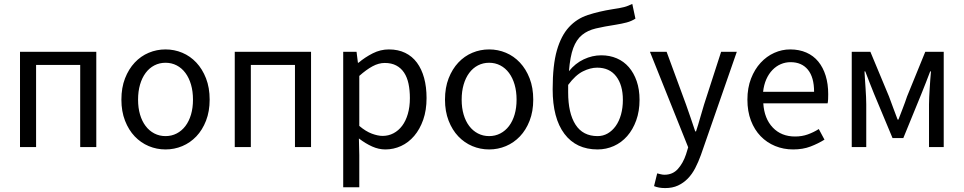

<svg xmlns="http://www.w3.org/2000/svg" viewBox="-20 -750 4914 979"><path d="M82 0V-486H471V0H389V-419H164V0Z M824 12Q779 12 738.5 -5Q698 -22 667 -54.5Q636 -87 617.5 -134.5Q599 -182 599 -242Q599 -303 617.5 -350.5Q636 -398 667 -431Q698 -464 738.5 -481Q779 -498 824 -498Q869 -498 909.5 -481Q950 -464 981 -431Q1012 -398 1030.5 -350.5Q1049 -303 1049 -242Q1049 -182 1030.5 -134.5Q1012 -87 981 -54.5Q950 -22 909.5 -5Q869 12 824 12ZM824 -56Q855 -56 881 -69.5Q907 -83 925.5 -107.5Q944 -132 954 -166Q964 -200 964 -242Q964 -284 954 -318.5Q944 -353 925.5 -378Q907 -403 881 -416.5Q855 -430 824 -430Q793 -430 767 -416.5Q741 -403 722.5 -378Q704 -353 694 -318.5Q684 -284 684 -242Q684 -200 694 -166Q704 -132 722.5 -107.5Q741 -83 767 -69.5Q793 -56 824 -56Z M1177 0V-486H1566V0H1484V-419H1259V0Z M1730 205V-486H1798L1805 -430H1808Q1841 -458 1880.5 -478Q1920 -498 1963 -498Q2010 -498 2046 -480.5Q2082 -463 2106 -430.5Q2130 -398 2142.5 -352.5Q2155 -307 2155 -250Q2155 -188 2138 -139.5Q2121 -91 2092 -57Q2063 -23 2025 -5.5Q1987 12 1945 12Q1911 12 1877.5 -3Q1844 -18 1810 -44L1812 41V205ZM1931 -57Q1961 -57 1986.5 -70.5Q2012 -84 2030.5 -108.5Q2049 -133 2059.5 -169Q2070 -205 2070 -250Q2070 -290 2063 -323Q2056 -356 2040.5 -379.5Q2025 -403 2000.5 -416Q1976 -429 1942 -429Q1911 -429 1879.5 -412Q1848 -395 1812 -363V-108Q1845 -80 1876 -68.5Q1907 -57 1931 -57Z M2474 12Q2429 12 2388.5 -5Q2348 -22 2317 -54.5Q2286 -87 2267.5 -134.5Q2249 -182 2249 -242Q2249 -303 2267.5 -350.5Q2286 -398 2317 -431Q2348 -464 2388.5 -481Q2429 -498 2474 -498Q2519 -498 2559.5 -481Q2600 -464 2631 -431Q2662 -398 2680.5 -350.5Q2699 -303 2699 -242Q2699 -182 2680.5 -134.5Q2662 -87 2631 -54.5Q2600 -22 2559.5 -5Q2519 12 2474 12ZM2474 -56Q2505 -56 2531 -69.5Q2557 -83 2575.5 -107.5Q2594 -132 2604 -166Q2614 -200 2614 -242Q2614 -284 2604 -318.5Q2594 -353 2575.5 -378Q2557 -403 2531 -416.5Q2505 -430 2474 -430Q2443 -430 2417 -416.5Q2391 -403 2372.5 -378Q2354 -353 2344 -318.5Q2334 -284 2334 -242Q2334 -200 2344 -166Q2354 -132 2372.5 -107.5Q2391 -83 2417 -69.5Q2443 -56 2474 -56Z M3027 12Q2918 12 2858 -67.5Q2798 -147 2798 -295Q2798 -418 2819.5 -493Q2841 -568 2881 -611.5Q2921 -655 2977.5 -673.5Q3034 -692 3103 -703Q3123 -706 3137 -708.5Q3151 -711 3162.5 -714Q3174 -717 3183.5 -721Q3193 -725 3204 -730L3220 -655Q3200 -642 3175.5 -635.5Q3151 -629 3120 -624Q3061 -615 3018.5 -605Q2976 -595 2947.5 -571.5Q2919 -548 2903 -505Q2887 -462 2881 -387Q2913 -427 2956.5 -447.5Q3000 -468 3046 -468Q3089 -468 3125 -452.5Q3161 -437 3186.5 -407.5Q3212 -378 3226.5 -336Q3241 -294 3241 -241Q3241 -183 3224 -136Q3207 -89 3178 -56Q3149 -23 3110 -5.5Q3071 12 3027 12ZM3027 -56Q3055 -56 3078.5 -69.5Q3102 -83 3119.5 -107.5Q3137 -132 3146.5 -166Q3156 -200 3156 -241Q3156 -316 3122 -360.5Q3088 -405 3025 -405Q2990 -405 2952 -386Q2914 -367 2877 -317V-279Q2877 -173 2914.5 -114.5Q2952 -56 3027 -56Z M3372 209Q3355 209 3341 206.5Q3327 204 3315 199L3331 134Q3339 136 3349 138.5Q3359 141 3368 141Q3410 141 3436.5 111.5Q3463 82 3478 37L3489 1L3294 -486H3379L3478 -217Q3489 -185 3501.5 -149.5Q3514 -114 3525 -80H3529Q3540 -113 3550 -149Q3560 -185 3570 -217L3657 -486H3737L3554 40Q3541 76 3525 107Q3509 138 3487 160.5Q3465 183 3437 196Q3409 209 3372 209Z M4024 12Q3975 12 3932.5 -5.5Q3890 -23 3858.5 -55.5Q3827 -88 3809 -135Q3791 -182 3791 -242Q3791 -302 3809.5 -349.5Q3828 -397 3858.5 -430Q3889 -463 3928 -480.5Q3967 -498 4009 -498Q4055 -498 4091.5 -482Q4128 -466 4152.5 -436Q4177 -406 4190 -364Q4203 -322 4203 -270Q4203 -257 4202.5 -244.5Q4202 -232 4200 -223H3872Q3877 -145 3920.5 -99.5Q3964 -54 4034 -54Q4069 -54 4098.5 -64.5Q4128 -75 4155 -92L4184 -38Q4152 -18 4113 -3Q4074 12 4024 12ZM3871 -282H4131Q4131 -356 4099.5 -394.5Q4068 -433 4011 -433Q3985 -433 3961.5 -423Q3938 -413 3919 -393.5Q3900 -374 3887.5 -346Q3875 -318 3871 -282Z M4323 0V-486H4418L4513 -258Q4524 -228 4535 -198.5Q4546 -169 4557 -140H4561Q4572 -169 4583.5 -198.5Q4595 -228 4605 -258L4698 -486H4792V0H4717V-218Q4717 -234 4718 -255.5Q4719 -277 4720.5 -299.5Q4722 -322 4723.5 -344.5Q4725 -367 4727 -386H4723Q4712 -357 4700.5 -327.5Q4689 -298 4678 -271L4586 -46H4531L4437 -271Q4426 -298 4414.5 -327.5Q4403 -357 4392 -386H4388Q4389 -367 4390.5 -344.5Q4392 -322 4393.5 -299.5Q4395 -277 4396 -255.5Q4397 -234 4397 -218V0Z"/></svg>

Font: Pinyin1712
Style: Regular
Weight: 400
Version: Version 1